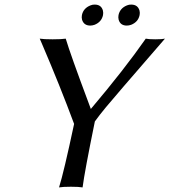

<svg xmlns="http://www.w3.org/2000/svg" viewBox="-20 -817 742 840"><path d="M338.4 -751Q344.7 -781.2 376 -793.5Q385.3 -797.4 394.5 -796.9Q422.9 -796.9 430.2 -771Q432.6 -760.7 430.7 -751Q424.3 -720.7 393.6 -708.5Q383.8 -705.1 375 -705.1Q346.7 -705.1 338.9 -731Q336.4 -741.2 338.4 -751ZM498.5 -751Q504.9 -781.2 535.6 -793.5Q544.9 -797.4 554.2 -796.9Q582.5 -796.9 590.3 -771Q592.8 -760.7 590.8 -751Q584.5 -720.7 553.7 -708.5Q543.9 -705.1 534.7 -705.1Q506.3 -705.1 499 -731Q496.6 -741.2 498.5 -751ZM395 -285.6Q350.1 -65.9 341.3 2.9Q325.2 0 290 0Q254.9 0 238.3 2.9Q258.8 -61.5 304.2 -274.9Q243.2 -439.5 163.1 -626.5Q157.2 -640.1 153.8 -647.9Q170.9 -645 210 -645Q250 -645 267.6 -647.9Q288.1 -579.1 368.2 -365.2Q373 -351.6 377.4 -340.3Q523.4 -512.7 617.7 -647.9Q629.9 -645 659.2 -645Q688.5 -645 701.7 -647.9Q466.8 -377 442.9 -347.2Q414.6 -313 395 -285.6Z"/></svg>

Font: Linux Biolinum Capitals O
Style: Italic Samll Caps
Weight: 400
Italic angle: -12°
Designer: Philipp H. Poll
Foundry: Philipp H. Poll
Version: Version 0.6.2